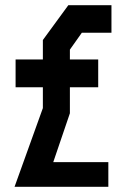

<svg xmlns="http://www.w3.org/2000/svg" viewBox="-20 -719 485 739"><path d="M36 0 145 -303V-383H40V-490H145V-565L243 -699H409V-593H295L249 -528V-490H358V-383H249V-283L185 -95H397V0Z"/></svg>

Font: Turret Road ExtraBold
Style: Regular
Weight: 800
Designer: Noponies
Foundry: Noponies
Version: Version 1.001; ttfautohint (v1.8)